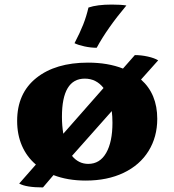

<svg xmlns="http://www.w3.org/2000/svg" viewBox="-20 -781 763 840"><path d="M668 -261Q668 -182 630 -120.5Q592 -59 521 -25Q450 9 355 9Q276 9 214 -15L168 39Q94 39 64 22L137 -61Q97 -95 76 -143.5Q55 -192 55 -252Q55 -373 139 -440Q223 -507 365 -507Q452 -507 518 -481L570 -540Q598 -540 627 -533.5Q656 -527 672 -517L597 -433Q668 -370 668 -261ZM251 -270Q251 -231 257 -196L433 -396Q401 -437 351 -437Q251 -437 251 -270ZM472 -244Q472 -271 469 -295L295 -99Q324 -64 366 -64Q417 -64 444.5 -112Q472 -160 472 -244ZM306 -592Q330 -638 344 -673.5Q358 -709 367 -748Q405 -761 469 -761Q509 -761 533 -757Q449 -657 403 -572Q377 -572 349.5 -578Q322 -584 306 -592Z"/></svg>

Font: Vollkorn SC Black
Style: Regular
Weight: 900
Designer: Friedrich Althausen
Foundry: Friedrich Althausen
Version: Version 4.015